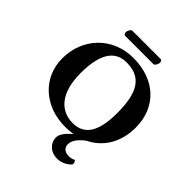

<svg xmlns="http://www.w3.org/2000/svg" viewBox="-261 -951 1321 1321"><g transform="rotate(45 399.5 -290.5)"><path d="M618 157C619 155 619 153 619 151C619 140 616 130 607 123C594 131 578 135 561 135C521 135 497 116 497 80C497 41 529 5 570 -26C682 -80 747 -190 747 -329C747 -527 610 -658 397 -658C194 -658 52 -506 52 -310C52 -122 200 10 398 10C425 10 451 8 475 4C436 37 406 73 406 105C406 162 452 204 514 204C554 204 594 185 618 157ZM384 -603C525 -603 586 -518 586 -310C586 -131 532 -45 418 -45C298 -45 213 -135 213 -327C213 -537 288 -603 384 -603ZM523 -725C537 -725 549 -750 549 -763C549 -771 545 -785 535 -785H259C246 -785 234 -760 234 -748C234 -739 238 -725 249 -725Z"/></g></svg>

Font: Libertinus Sans
Style: Bold
Weight: 700
Designer: Philipp H. Poll, Khaled Hosny
Foundry: Caleb Maclennan
Version: Version 7.050;RELEASE